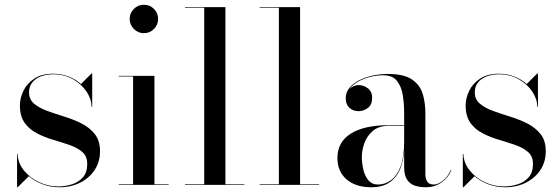

<svg xmlns="http://www.w3.org/2000/svg" viewBox="-20 -780 2364 810"><path d="M52 10V-130H54.5Q55.5 -93 80.2 -61.8Q105 -30.5 143.8 -12Q182.5 6.5 225.5 6.5Q255.5 6.5 283.8 -2.5Q312 -11.5 330 -32.2Q348 -53 348 -88.5Q348 -120.5 327.5 -138.5Q307 -156.5 274.8 -167.8Q242.5 -179 206 -189.8Q169.5 -200.5 137.2 -216.8Q105 -233 84.5 -261Q64 -289 64 -335Q64 -367 79.2 -397.8Q94.5 -428.5 125.5 -448.8Q156.5 -469 203.5 -469Q240 -469 270 -457Q300 -445 321.5 -425.5L366 -470H369V-330H366Q366 -362.5 345 -393.8Q324 -425 287.8 -445.8Q251.5 -466.5 204.5 -466.5Q176 -466.5 152.8 -457.8Q129.5 -449 116 -432Q102.5 -415 102.5 -390.5Q102.5 -360.5 124 -342.5Q145.5 -324.5 179.8 -312Q214 -299.5 252.2 -287.8Q290.5 -276 324.5 -258.8Q358.5 -241.5 380.2 -214Q402 -186.5 402 -142Q402 -97.5 379.5 -63.2Q357 -29 318.2 -9.5Q279.5 10 231 10Q193.5 10 160 -2.5Q126.5 -15 101.5 -36.5L54.5 10Z M587 -640Q562.5 -640 544.8 -657.8Q527 -675.5 527 -700Q527 -725 544.8 -742.5Q562.5 -760 587 -760Q612 -760 629.5 -742.5Q647 -725 647 -700Q647 -675.5 629.5 -657.8Q612 -640 587 -640ZM631.5 -460V-2.5H691.5V0H481V-2.5H541.5V-457.5H481V-460Z M931 -750V-2.5H1011V0H760.5V-2.5H841.5V-747.5H760.5V-750Z M1246 -750V-2.5H1326V0H1075.5V-2.5H1156.5V-747.5H1075.5V-750Z M1776.5 10Q1753 10 1732 3.8Q1711 -2.5 1698 -21Q1685 -39.5 1685 -75V-304.5Q1685 -340.5 1679.5 -377Q1674 -413.5 1655.2 -438Q1636.5 -462.5 1596.5 -462.5Q1569 -462.5 1541.5 -455.5Q1514 -448.5 1491.5 -436Q1469 -423.5 1455.2 -405.8Q1441.5 -388 1441.5 -366H1439.5Q1439.5 -391.5 1456.2 -406.2Q1473 -421 1493 -421Q1514.5 -421 1532.2 -407.2Q1550 -393.5 1550 -368Q1550 -338 1531.8 -324.5Q1513.5 -311 1493 -311Q1470 -311 1454.2 -325Q1438.5 -339 1438.5 -366Q1438.5 -389.5 1453.2 -408.2Q1468 -427 1493.2 -440.2Q1518.5 -453.5 1550.5 -460.8Q1582.5 -468 1616.5 -468Q1685.5 -468 1719.2 -444Q1753 -420 1763.8 -382.5Q1774.5 -345 1774.5 -304.5V-46Q1774.5 -28 1781.8 -14.8Q1789 -1.5 1810.5 -1.5Q1828 -1.5 1849 -18.2Q1870 -35 1882 -63.5L1884 -61.5Q1871 -30 1842.2 -10Q1813.5 10 1776.5 10ZM1546 10Q1481 10 1442.2 -23.2Q1403.5 -56.5 1403.5 -113.5Q1403.5 -180.5 1459.8 -216.2Q1516 -252 1622.5 -252H1731.5V-249.5H1622.5Q1578.5 -249.5 1553.2 -228Q1528 -206.5 1517.2 -176Q1506.5 -145.5 1506.5 -118Q1506.5 -93 1512.5 -66Q1518.5 -39 1533.5 -20.2Q1548.5 -1.5 1574.5 -1.5Q1604.5 -1.5 1629.5 -19.8Q1654.5 -38 1669.8 -77.5Q1685 -117 1685 -180.5H1687Q1687 -123.5 1673 -80.5Q1659 -37.5 1628 -13.8Q1597 10 1546 10Z M1932.5 10V-130H1935Q1936 -93 1960.8 -61.8Q1985.5 -30.5 2024.2 -12Q2063 6.5 2106 6.5Q2136 6.5 2164.2 -2.5Q2192.5 -11.5 2210.5 -32.2Q2228.5 -53 2228.5 -88.5Q2228.5 -120.5 2208 -138.5Q2187.5 -156.5 2155.2 -167.8Q2123 -179 2086.5 -189.8Q2050 -200.5 2017.8 -216.8Q1985.5 -233 1965 -261Q1944.5 -289 1944.5 -335Q1944.5 -367 1959.8 -397.8Q1975 -428.5 2006 -448.8Q2037 -469 2084 -469Q2120.5 -469 2150.5 -457Q2180.5 -445 2202 -425.5L2246.5 -470H2249.5V-330H2246.5Q2246.5 -362.5 2225.5 -393.8Q2204.5 -425 2168.2 -445.8Q2132 -466.5 2085 -466.5Q2056.5 -466.5 2033.2 -457.8Q2010 -449 1996.5 -432Q1983 -415 1983 -390.5Q1983 -360.5 2004.5 -342.5Q2026 -324.5 2060.2 -312Q2094.5 -299.5 2132.8 -287.8Q2171 -276 2205 -258.8Q2239 -241.5 2260.8 -214Q2282.5 -186.5 2282.5 -142Q2282.5 -97.5 2260 -63.2Q2237.5 -29 2198.8 -9.5Q2160 10 2111.5 10Q2074 10 2040.5 -2.5Q2007 -15 1982 -36.5L1935 10Z"/></svg>

Font: Bodoni Moda 72pt
Style: Regular
Weight: 400
Designer: Owen Earl
Foundry: indestructible type
Version: Version 2.005